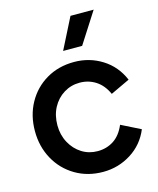

<svg xmlns="http://www.w3.org/2000/svg" viewBox="-120 -878 810 984"><g transform="rotate(-15 284.5 -386.0)"><path d="M20 -270Q20 -353 56.5 -419Q93 -485 157.5 -523Q222 -561 305 -561Q386 -561 453 -519Q520 -477 552 -401L450 -353Q428 -402 390 -426.5Q352 -451 305 -451Q259 -451 221 -427.5Q183 -404 161 -363Q139 -322 139 -269Q139 -218 161.5 -176.5Q184 -135 221.5 -111.5Q259 -88 305 -88Q353 -88 390.5 -112.5Q428 -137 450 -189L552 -138Q521 -63 453.5 -20.5Q386 22 305 22Q223 22 158 -16.5Q93 -55 56.5 -121.5Q20 -188 20 -270ZM349 -794H472L367 -630H266Z"/></g></svg>

Font: BLUETTI 2.0 Medium
Style: Italic
Weight: 500
Designer: Stijn de Vries
Foundry: tokotype
Version: Version 2.005;October 31, 2023;FontCreator 14.0.0.2814 64-bi